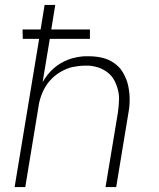

<svg xmlns="http://www.w3.org/2000/svg" viewBox="-20 -755 640 775"><path d="M39 0 138 -598H72L71 -636H144L160 -735H203L187 -636H343V-598H181L152 -423Q160 -438 171.5 -452.5Q183 -467 196.5 -479Q210 -491 225.5 -500Q241 -509 257 -515Q273 -521 293 -524.5Q313 -528 324 -528H337Q354 -528 370 -526Q386 -524 401.5 -519.5Q417 -515 430.5 -507Q444 -499 455.5 -488.5Q467 -478 475 -464.5Q483 -451 489 -436.5Q495 -422 498 -406.5Q501 -391 502.5 -375Q504 -359 503 -339.5Q502 -320 500 -309L449 0H406L456 -301Q458 -314 459 -328Q460 -342 460.5 -355Q461 -368 458.5 -381Q456 -394 452 -406Q448 -418 442 -429.5Q436 -441 428 -450Q420 -459 409 -466.5Q398 -474 386.5 -479Q375 -484 360 -487Q345 -490 336 -490H324Q311 -490 298 -488.5Q285 -487 273 -484.5Q261 -482 248 -476.5Q235 -471 223 -464Q211 -457 200.5 -448Q190 -439 181 -429Q172 -419 165 -407.5Q158 -396 152.5 -384Q147 -372 142.5 -357Q138 -342 137 -334L82 0Z"/></svg>

Font: Iosevka Aile Extralight
Style: Italic
Weight: 200
Italic angle: -9°
Designer: Belleve Invis
Foundry: Belleve Invis
Version: Version 31.1.0; ttfautohint (v1.8.4)